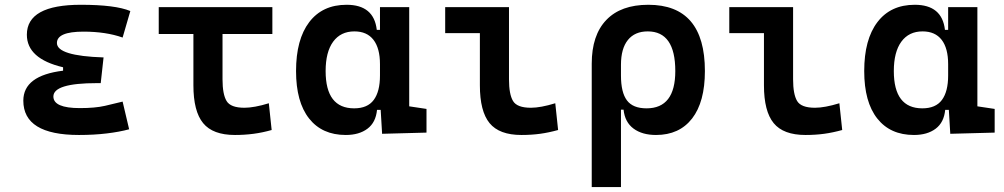

<svg xmlns="http://www.w3.org/2000/svg" viewBox="-20 -547 4142 792"><path d="M305.7 9.8Q76.2 9.8 76.2 -131.8Q76.2 -235.4 240.2 -255.4V-269.5Q90.8 -304.7 90.8 -403.8Q90.8 -527.3 313.5 -527.3Q455.6 -527.3 517.6 -501.5L485.8 -392.1Q417 -416.5 324.2 -416.5Q214.8 -416.5 214.8 -369.6Q214.8 -316.4 407.2 -310.1L395.5 -204.1H379.9Q200.2 -204.1 200.2 -148.9Q200.2 -101.1 309.6 -101.1Q372.1 -101.1 412.8 -110.4Q453.6 -119.6 485.8 -127.9L512.7 -13.7Q472.7 -2.9 420.4 3.4Q368.2 9.8 305.7 9.8Z M949.2 9.8Q857.9 9.8 817.9 -39.1Q777.8 -87.9 777.8 -195.3V-406.7H634.8V-517.6H1103.5V-406.7H897.9V-219.7Q897.9 -158.2 914.6 -130.4Q931.2 -102.5 988.3 -102.5Q1008.3 -102.5 1033.7 -107.2Q1059.1 -111.8 1088.9 -121.1L1100.6 -10.7Q1063 0 1025.9 4.9Q988.8 9.8 949.2 9.8Z M1406.2 9.8Q1308.6 9.8 1254.9 -58.3Q1201.2 -126.5 1201.2 -253.9Q1201.2 -384.3 1255.6 -455.8Q1310.1 -527.3 1409.7 -527.3Q1522.5 -527.3 1534.2 -423.8H1547.4V-517.6H1668V-108.4L1739.3 -97.7V0L1556.2 4.9L1550.3 -93.8H1535.2Q1530.3 -42 1495.8 -16.1Q1461.4 9.8 1406.2 9.8ZM1547.4 -235.4V-282.2Q1547.4 -348.1 1520.5 -382.8Q1493.7 -417.5 1441.9 -417.5Q1385.3 -417.5 1354.2 -375Q1323.2 -332.5 1323.2 -253.9Q1323.2 -100.1 1440.9 -100.1Q1496.1 -100.1 1521.7 -134.8Q1547.4 -169.4 1547.4 -235.4Z M2130.9 9.8Q2039.6 9.8 1999.5 -39.1Q1959.5 -87.9 1959.5 -195.3V-410.2H1816.4V-517.6H2079.6V-219.7Q2079.6 -158.2 2096.2 -130.4Q2112.8 -102.5 2169.9 -102.5Q2210 -102.5 2270.5 -121.1L2282.2 -10.7Q2243.7 0 2207.8 4.9Q2171.9 9.8 2130.9 9.8Z M2686 9.8Q2628.9 9.8 2593.3 -16.6Q2557.6 -43 2552.2 -94.7H2541.5V224.6H2420.9V-284.2Q2420.9 -401.9 2481 -464.6Q2541 -527.3 2654.3 -527.3Q2887.7 -527.3 2887.7 -253.9Q2887.7 -126.5 2835 -58.3Q2782.2 9.8 2686 9.8ZM2541.5 -235.8Q2541.5 -165.5 2566.2 -132.8Q2590.8 -100.1 2647 -100.1Q2765.6 -100.1 2765.6 -253.9Q2765.6 -417.5 2651.9 -417.5Q2598.6 -417.5 2570.1 -382.1Q2541.5 -346.7 2541.5 -279.8Z M3302.7 9.8Q3211.4 9.8 3171.4 -39.1Q3131.3 -87.9 3131.3 -195.3V-410.2H2988.3V-517.6H3251.5V-219.7Q3251.5 -158.2 3268.1 -130.4Q3284.7 -102.5 3341.8 -102.5Q3381.8 -102.5 3442.4 -121.1L3454.1 -10.7Q3415.5 0 3379.6 4.9Q3343.8 9.8 3302.7 9.8Z M3750 9.8Q3652.3 9.8 3598.6 -58.3Q3544.9 -126.5 3544.9 -253.9Q3544.9 -384.3 3599.4 -455.8Q3653.8 -527.3 3753.4 -527.3Q3866.2 -527.3 3877.9 -423.8H3891.1V-517.6H4011.7V-108.4L4083 -97.7V0L3899.9 4.9L3894 -93.8H3878.9Q3874 -42 3839.6 -16.1Q3805.2 9.8 3750 9.8ZM3891.1 -235.4V-282.2Q3891.1 -348.1 3864.3 -382.8Q3837.4 -417.5 3785.6 -417.5Q3729 -417.5 3698 -375Q3667 -332.5 3667 -253.9Q3667 -100.1 3784.7 -100.1Q3839.8 -100.1 3865.5 -134.8Q3891.1 -169.4 3891.1 -235.4Z"/></svg>

Font: Cascadia Mono PL SemiBold
Style: Regular
Weight: 600
Monospace: yes
Designer: Aaron Bell
Foundry: Saja Typeworks
Version: Version 2404.023; ttfautohint (v1.8.4)